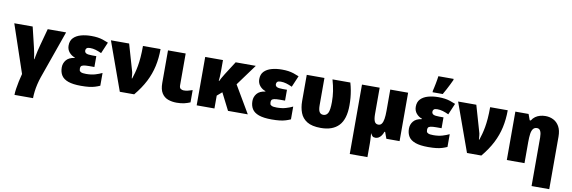

<svg xmlns="http://www.w3.org/2000/svg" viewBox="-67 -1358 6435 2160"><g transform="rotate(10 3150.5 -277.5)"><path d="M397 -7Q383 33 372.5 77.5Q362 122 357 164Q352 206 352 240H140Q140 212 146 170Q152 128 162 81.5Q172 35 183 -6L-2 -553H208L251 -374Q258 -346 265 -315Q272 -284 278 -253Q284 -222 287 -194H291Q294 -209 298.5 -234Q303 -259 310.5 -292Q318 -325 329 -365L380 -553H590Z M971 -349V-225H909Q865 -225 844.5 -219.5Q824 -214 818.5 -204Q813 -194 813 -179Q813 -170 815.5 -159Q818 -148 834.5 -140Q851 -132 892 -132Q951 -132 996 -145.5Q1041 -159 1073 -175V-29Q1046 -17 1017 -8Q988 1 950 5.5Q912 10 857 10Q766 10 711.5 -9.5Q657 -29 633.5 -66.5Q610 -104 610 -157Q610 -205 640 -241.5Q670 -278 735 -287V-292Q697 -304 670 -336Q643 -368 643 -413Q643 -468 674.5 -500.5Q706 -533 759 -548Q812 -563 877 -563Q918 -563 949.5 -558.5Q981 -554 1010.5 -544.5Q1040 -535 1073 -521L1018 -392Q981 -409 950 -418Q919 -427 887 -427Q859 -427 848 -417Q837 -407 837 -390Q837 -369 855 -359Q873 -349 923 -349Z M1102 -553H1310L1400 -241Q1402 -232 1403 -220.5Q1404 -209 1405 -196.5Q1406 -184 1407 -172H1412Q1423 -205 1433 -241.5Q1443 -278 1451 -322.5Q1459 -367 1463.5 -423.5Q1468 -480 1468 -553H1669Q1669 -449 1648.5 -356Q1628 -263 1583.5 -176Q1539 -89 1465 0H1301Z M1956 -190Q1956 -159 1972.5 -149.5Q1989 -140 2005 -140Q2031 -140 2052.5 -145.5Q2074 -151 2105 -161V-21Q2075 -8 2038 1Q2001 10 1951 10Q1896 10 1851.5 -6.5Q1807 -23 1780.5 -65Q1754 -107 1754 -181V-553H1956Z M2757 -553 2580 -311 2763 0H2537L2438 -195L2382 -147V0H2179V-553H2382V-433Q2382 -392 2380 -362.5Q2378 -333 2376 -314H2381Q2386 -327 2399 -349.5Q2412 -372 2429 -400L2527 -553Z M3149 -349V-225H3087Q3043 -225 3022.5 -219.5Q3002 -214 2996.5 -204Q2991 -194 2991 -179Q2991 -170 2993.5 -159Q2996 -148 3012.5 -140Q3029 -132 3070 -132Q3129 -132 3174 -145.5Q3219 -159 3251 -175V-29Q3224 -17 3195 -8Q3166 1 3128 5.5Q3090 10 3035 10Q2944 10 2889.5 -9.5Q2835 -29 2811.5 -66.5Q2788 -104 2788 -157Q2788 -205 2818 -241.5Q2848 -278 2913 -287V-292Q2875 -304 2848 -336Q2821 -368 2821 -413Q2821 -468 2852.5 -500.5Q2884 -533 2937 -548Q2990 -563 3055 -563Q3096 -563 3127.5 -558.5Q3159 -554 3188.5 -544.5Q3218 -535 3251 -521L3196 -392Q3159 -409 3128 -418Q3097 -427 3065 -427Q3037 -427 3026 -417Q3015 -407 3015 -390Q3015 -369 3033 -359Q3051 -349 3101 -349Z M3597 8Q3496 8 3440 -26.5Q3384 -61 3361.5 -120.5Q3339 -180 3339 -253V-553H3541V-243Q3541 -188 3555.5 -165Q3570 -142 3600 -142Q3635 -142 3653 -175.5Q3671 -209 3671 -302Q3671 -364 3662 -423.5Q3653 -483 3633 -553H3837Q3850 -507 3857.5 -465.5Q3865 -424 3868.5 -383.5Q3872 -343 3872 -298Q3872 -140 3802 -66Q3732 8 3597 8Z M4497 -553V0H4346L4319 -74H4311Q4302 -46 4287.5 -27Q4273 -8 4256.5 1Q4240 10 4223 10Q4199 10 4188.5 0Q4178 -10 4167 -31H4166Q4167 -17 4168.5 3Q4170 23 4171 44Q4172 65 4172 84V240H3970V-553H4172V-253Q4172 -197 4184.5 -169Q4197 -141 4229 -141Q4253 -141 4267 -160.5Q4281 -180 4287 -218Q4293 -256 4293 -311V-553Z M4937 -349V-225H4875Q4831 -225 4810.5 -219.5Q4790 -214 4784.5 -204Q4779 -194 4779 -179Q4779 -170 4781.5 -159Q4784 -148 4800.5 -140Q4817 -132 4858 -132Q4917 -132 4962 -145.5Q5007 -159 5039 -175V-29Q5012 -17 4983 -8Q4954 1 4916 5.5Q4878 10 4823 10Q4732 10 4677.5 -9.5Q4623 -29 4599.5 -66.5Q4576 -104 4576 -157Q4576 -205 4606 -241.5Q4636 -278 4701 -287V-292Q4663 -304 4636 -336Q4609 -368 4609 -413Q4609 -468 4640.5 -500.5Q4672 -533 4725 -548Q4778 -563 4843 -563Q4884 -563 4915.5 -558.5Q4947 -554 4976.5 -544.5Q5006 -535 5039 -521L4984 -392Q4947 -409 4916 -418Q4885 -427 4853 -427Q4825 -427 4814 -417Q4803 -407 4803 -390Q4803 -369 4821 -359Q4839 -349 4889 -349ZM4767 -622Q4771 -639 4776 -661Q4781 -683 4785.5 -707Q4790 -731 4794 -754Q4798 -777 4800 -795H4974V-782Q4961 -754 4947 -725.5Q4933 -697 4917.5 -668Q4902 -639 4883 -606H4767Z M5068 -553H5276L5366 -241Q5368 -232 5369 -220.5Q5370 -209 5371 -196.5Q5372 -184 5373 -172H5378Q5389 -205 5399 -241.5Q5409 -278 5417 -322.5Q5425 -367 5429.5 -423.5Q5434 -480 5434 -553H5635Q5635 -449 5614.5 -356Q5594 -263 5549.5 -176Q5505 -89 5431 0H5267Z M6066 -563Q6115 -563 6156.5 -542Q6198 -521 6223.5 -476Q6249 -431 6249 -360V240H6047V-315Q6047 -360 6035 -386.5Q6023 -413 5995 -413Q5966 -413 5950.5 -393Q5935 -373 5929.5 -335Q5924 -297 5924 -242V0H5722V-553H5873L5898 -485H5910Q5927 -513 5951 -530Q5975 -547 6004.5 -555Q6034 -563 6066 -563Z"/></g></svg>

Font: Noto Sans Display Black
Style: Regular
Weight: 900
Designer: Monotype Design Team
Foundry: Monotype Imaging Inc.
Version: Version 2.003